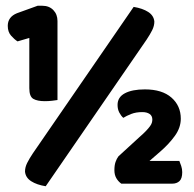

<svg xmlns="http://www.w3.org/2000/svg" viewBox="-20 -641 676 668"><path d="M180 -293Q174 -292 161.5 -290.5Q149 -289 136 -289Q110 -289 96 -297Q82 -305 82 -334V-509L41 -497Q30 -504 18.5 -517Q7 -530 7 -551Q7 -582 39 -595L111 -621H127Q151 -621 165.5 -606Q180 -591 180 -568ZM445 -617Q476 -612 495.5 -599.5Q515 -587 517 -566Q517 -551 509.5 -536Q502 -521 490 -503L139 7Q108 2 88.5 -10.5Q69 -23 67 -44Q67 -59 74.5 -74Q82 -89 94 -107ZM484 -330Q544 -330 576.5 -301.5Q609 -273 609 -228Q609 -197 588.5 -168.5Q568 -140 538 -114L500 -81H604Q607 -74 610.5 -63.5Q614 -53 614 -42Q614 -20 604.5 -11Q595 -2 579 -2H402Q391 -10 384.5 -21.5Q378 -33 378 -49Q378 -66 382 -77.5Q386 -89 392 -97L464 -163Q479 -176 488 -185.5Q497 -195 502 -202Q507 -209 508.5 -214.5Q510 -220 510 -225Q510 -238 500.5 -244.5Q491 -251 475 -251Q453 -251 436.5 -244.5Q420 -238 409 -231Q401 -238 395 -249.5Q389 -261 389 -276Q389 -303 414.5 -316.5Q440 -330 484 -330Z"/></svg>

Font: Baloo Paaji
Style: Regular
Weight: 400
Designer: Shuchita Grover and Ek Type
Foundry: Ek Type
Version: Version 1.443;PS 1.000;hotconv 16.6.51;makeotf.lib2.5.65220;